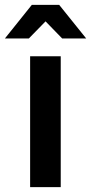

<svg xmlns="http://www.w3.org/2000/svg" viewBox="-41 -764 372 784"><path d="M-21 -606.9 88.9 -744.1H200.7L311 -606.9H212.9L145 -676.8L76.7 -606.9ZM82 0V-534.2H207V0Z"/></svg>

Font: Montserrat SemiBold
Style: Regular
Weight: 600
Designer: Julieta Ulanovsky
Foundry: Julieta Ulanovsky
Version: Version 7.200